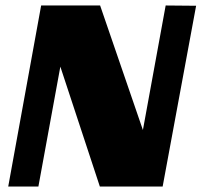

<svg xmlns="http://www.w3.org/2000/svg" viewBox="-20 -680 743 700"><path d="M10 0 130 -660H345L501 -206L584 -660L695 -659L573 0H344L200 -437L120 0Z"/></svg>

Font: Sansita One
Style: Regular
Weight: 400
Version: Version 1.002